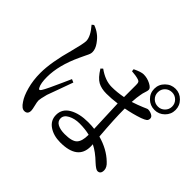

<svg xmlns="http://www.w3.org/2000/svg" viewBox="-197 -1087 1394 1394"><g transform="rotate(45 500.0 -390.0)"><path d="M290 -353.5 314.5 -342.8Q304.7 -314.5 276.4 -237.3Q248 -160.2 242.2 -143.6Q227.5 -86.9 227.5 -73.2Q227.5 -56.6 235.4 -25.9Q243.2 4.9 243.2 17.6Q243.2 55.7 208 55.7Q181.6 55.7 155.3 14.6Q130.9 -19.5 113.3 -84Q95.7 -148.4 95.7 -222.7Q95.7 -332 142.6 -500Q167 -592.8 168 -621.1Q168 -668 111.3 -733.4L126 -745.1Q160.2 -733.4 184.6 -713.9Q208 -697.3 232.4 -663.1Q256.8 -628.9 256.8 -597.7Q256.8 -586.9 253.4 -576.7Q250 -566.4 237.8 -542.5Q225.6 -518.6 217.8 -500Q150.4 -355.5 150.4 -235.4Q150.4 -171.9 166 -142.6Q175.8 -120.1 190.4 -142.6Q200.2 -157.2 219.2 -197.3Q238.3 -237.3 260.3 -287.1Q282.2 -336.9 290 -353.5ZM661.1 -149.4V-153.3Q614.3 -165 556.6 -165Q507.8 -165 470.2 -145.5Q432.6 -126 432.6 -93.8Q432.6 -63.5 460.9 -48.3Q489.3 -33.2 534.2 -33.2Q610.4 -33.2 635.7 -60.1Q661.1 -86.9 661.1 -149.4ZM711.9 -473.6V-463.9Q711.9 -368.2 725.6 -199.2Q827.1 -170.9 891.6 -108.4Q923.8 -80.1 923.8 -49.8Q923.8 -11.7 892.6 -11.7Q877 -11.7 839.8 -45.9Q783.2 -100.6 731.4 -126Q732.4 -118.2 732.4 -102.5Q732.4 32.2 554.7 32.2Q485.4 32.2 438.5 0Q391.6 -32.2 391.6 -87.9Q391.6 -150.4 448.7 -183.1Q505.9 -215.8 593.8 -215.8Q632.8 -215.8 659.2 -211.9Q649.4 -439.5 649.4 -462.9Q591.8 -455.1 541 -455.1Q489.3 -455.1 454.1 -474.1Q418.9 -493.2 381.8 -553.7L396.5 -567.4Q466.8 -516.6 534.2 -516.6Q588.9 -516.6 649.4 -528.3V-652.3Q649.4 -672.9 645 -679.7Q640.6 -686.5 628.9 -690.4Q600.6 -699.2 557.6 -702.1L555.7 -720.7Q608.4 -746.1 633.8 -746.1Q670.9 -746.1 705.1 -728.5Q739.3 -710.9 739.3 -692.4Q739.3 -680.7 732.4 -661.6Q725.6 -642.6 722.7 -622.1Q716.8 -593.8 713.9 -543Q751 -555.7 758.8 -558.6Q780.3 -566.4 798.3 -574.2Q816.4 -582 824.2 -585.4Q832 -588.9 835.9 -588.9Q856.4 -588.9 875.5 -579.1Q894.5 -569.3 894.5 -552.7Q894.5 -536.1 883.8 -527.3Q873 -518.6 843.8 -507.8Q780.3 -486.3 711.9 -473.6ZM872.1 -653.3Q902.3 -653.3 923.8 -674.8Q945.3 -696.3 945.3 -726.6Q945.3 -756.8 923.8 -778.3Q902.3 -799.8 872.1 -799.8Q840.8 -799.8 819.3 -778.8Q797.9 -757.8 797.9 -726.6Q797.9 -695.3 819.3 -674.3Q840.8 -653.3 872.1 -653.3ZM872.1 -835.9Q916 -835.9 948.2 -803.7Q980.5 -771.5 980.5 -726.6Q980.5 -681.6 948.2 -649.9Q916 -618.2 872.1 -618.2Q826.2 -618.2 793.9 -649.9Q761.7 -681.6 761.7 -726.6Q761.7 -771.5 794.4 -803.7Q827.1 -835.9 872.1 -835.9Z"/></g></svg>

Font: GenYoMin TW TTF Medium
Style: Regular
Weight: 500
Version: Version 1.300